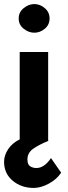

<svg xmlns="http://www.w3.org/2000/svg" viewBox="-25 -693 335 945"><path d="M67 -602Q67 -633 91.5 -653Q116 -673 144 -673Q172 -673 195.5 -653Q219 -633 219 -602Q219 -571 195.5 -551.5Q172 -532 144 -532Q116 -532 91.5 -551.5Q67 -571 67 -602ZM141 232Q80 232 37.5 196.5Q-5 161 -5 103Q-5 72 15 41.5Q35 11 72 -7V-437H212V-1L214 0Q167 19 138.5 39Q110 59 110 92Q110 117 123.5 125.5Q137 134 154 134Q193 134 226 85L276 157Q254 190 215 211Q176 232 141 232Z"/></svg>

Font: Synthetic
Style: Bold
Weight: 700
Designer: Santiago Orozco
Foundry: Typemade
Version: Version 2.000; ttfautohint (v1.8.4.7-5d5b)